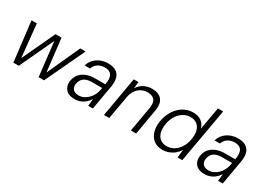

<svg xmlns="http://www.w3.org/2000/svg" viewBox="-7 -1458 3052 2208"><g transform="rotate(30 1519.5 -354.0)"><path d="M139 0 76 -526H147L191 -90L395 -526H475L525 -91L723 -526H794L546 0H474L422 -451L211 0Z M955 12Q897 12 862.5 -10.5Q828 -33 815 -69.5Q802 -106 809 -148Q819 -203 851 -239.5Q883 -276 932.5 -294.5Q982 -313 1043 -313H1179Q1189 -367 1182.5 -403.5Q1176 -440 1151 -459Q1126 -478 1079 -478Q1028 -478 990.5 -454Q953 -430 936 -382H864Q880 -433 914 -468Q948 -503 993.5 -520.5Q1039 -538 1089 -538Q1159 -538 1198.5 -511Q1238 -484 1250 -436.5Q1262 -389 1251 -327L1194 0H1132L1142 -94Q1129 -75 1111.5 -56Q1094 -37 1071 -21.5Q1048 -6 1019 3Q990 12 955 12ZM976 -48Q1012 -48 1043.5 -63.5Q1075 -79 1100 -105Q1125 -131 1141.5 -163Q1158 -195 1164 -229L1169 -258H1039Q988 -258 955.5 -244.5Q923 -231 906 -207Q889 -183 883 -151Q876 -106 899.5 -77Q923 -48 976 -48Z M1342 0 1434 -526H1497L1487 -438Q1518 -487 1566.5 -512.5Q1615 -538 1673 -538Q1730 -538 1769 -516.5Q1808 -495 1824 -451Q1840 -407 1828 -339L1769 0H1699L1757 -331Q1770 -405 1741 -441Q1712 -477 1648 -477Q1605 -477 1567 -457.5Q1529 -438 1502.5 -400.5Q1476 -363 1466 -307L1412 0Z M2121 12Q2051 12 2005 -24Q1959 -60 1941 -122.5Q1923 -185 1937 -264Q1948 -324 1973 -374Q1998 -424 2035.5 -461Q2073 -498 2119.5 -518Q2166 -538 2219 -538Q2284 -538 2326.5 -508.5Q2369 -479 2386 -420L2439 -720H2509L2382 0H2319L2331 -106Q2312 -75 2281.5 -48Q2251 -21 2210.5 -4.5Q2170 12 2121 12ZM2142 -49Q2195 -49 2238.5 -75Q2282 -101 2312 -149Q2342 -197 2354 -263Q2365 -329 2352 -377Q2339 -425 2304.5 -451Q2270 -477 2217 -477Q2168 -477 2124.5 -451Q2081 -425 2050.5 -377.5Q2020 -330 2008 -263Q1997 -197 2010.5 -149Q2024 -101 2058 -75Q2092 -49 2142 -49Z M2680 12Q2622 12 2587.5 -10.5Q2553 -33 2540 -69.5Q2527 -106 2534 -148Q2544 -203 2576 -239.5Q2608 -276 2657.5 -294.5Q2707 -313 2768 -313H2904Q2914 -367 2907.5 -403.5Q2901 -440 2876 -459Q2851 -478 2804 -478Q2753 -478 2715.5 -454Q2678 -430 2661 -382H2589Q2605 -433 2639 -468Q2673 -503 2718.5 -520.5Q2764 -538 2814 -538Q2884 -538 2923.5 -511Q2963 -484 2975 -436.5Q2987 -389 2976 -327L2919 0H2857L2867 -94Q2854 -75 2836.5 -56Q2819 -37 2796 -21.5Q2773 -6 2744 3Q2715 12 2680 12ZM2701 -48Q2737 -48 2768.5 -63.5Q2800 -79 2825 -105Q2850 -131 2866.5 -163Q2883 -195 2889 -229L2894 -258H2764Q2713 -258 2680.5 -244.5Q2648 -231 2631 -207Q2614 -183 2608 -151Q2601 -106 2624.5 -77Q2648 -48 2701 -48Z"/></g></svg>

Font: DM Sans 9pt Light
Style: Italic
Weight: 300
Italic angle: -10°
Version: Version 4.004;gftools[0.9.30]